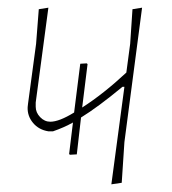

<svg xmlns="http://www.w3.org/2000/svg" viewBox="-20 -476 448 500"><path d="M106 -134Q81 -138 66 -156Q51 -174 52 -197L53 -206L74 -362L81 -452L106 -456L73 -209V-198Q73 -183 84.5 -171Q96 -159 111 -159Q134 -159 173 -183L189 -310L206 -311L208 -309L194 -196Q250 -232 309 -287L319 -362L325 -452L350 -456L304 -106L297 0L270 4L304 -250H299Q235 -197 191 -170L180 -74L162 -73L160 -75L170 -157Q147 -144 118 -134Z"/></svg>

Font: Alegreya Sans SC Thin
Style: Italic
Weight: 100
Italic angle: -7°
Designer: Juan Pablo del Peral
Foundry: Huerta Tipografica
Version: Version 2.007